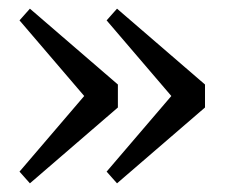

<svg xmlns="http://www.w3.org/2000/svg" viewBox="-20 -474 523 443"><path d="M49 -454 25 -427 191 -233V-272L25 -78L49 -51L252 -226V-279L49 -454ZM250 -454 226 -427 392 -233V-272L226 -78L250 -51L453 -226V-279L250 -454Z"/></svg>

Font: Source Serif Variable
Style: Regular
Weight: 389
Designer: Frank Grießhammer
Foundry: Adobe Systems Incorporated
Version: Version 3.001;hotconv 1.0.111;makeotfexe 2.5.65597